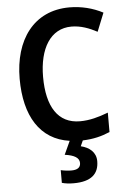

<svg xmlns="http://www.w3.org/2000/svg" viewBox="-63 -769 699 1054"><g transform="rotate(-5 287.0 -242.0)"><path d="M439 130C439 81 403 52 356 41L370 10C428 8 473 -3 520 -23V-130C467 -110 418 -96 364 -96C243 -96 183 -192 183 -356C183 -512 246 -618 362 -618C413 -618 460 -600 503 -577L544 -679C489 -708 425 -724 360 -724C162 -724 54 -570 54 -357C54 -152 136 -17 298 6L264 80C316 87 344 103 344 132C344 158 325 169 293 169C275 169 251 166 235 162V232C252 237 274 240 300 240C397 240 439 200 439 130Z"/></g></svg>

Font: Noto Sans Devanagari UI SemiCondensed SemiBold
Style: Regular
Weight: 600
Width: 4
Designer: Jelle Bosma - Monotype Design Team
Foundry: Monotype Imaging Inc.
Version: Version 2.004